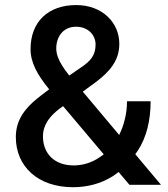

<svg xmlns="http://www.w3.org/2000/svg" viewBox="-20 -741 672 770"><path d="M128.9 -345.7C76.7 -303.2 43.5 -256.8 43.5 -191.4C43.5 -74.2 131.3 9.8 272.9 9.8C330.1 9.8 384.3 -4.4 431.2 -33.7C439.5 -39.1 447.8 -44.9 455.6 -51.3L499 0H625.5L522.5 -122.6C525.9 -127 529.3 -131.8 532.2 -136.2C568.4 -190.9 584 -259.8 584 -335H489.3C489.3 -309.1 486.3 -285.2 480.5 -262.2C475.1 -239.3 467.3 -218.8 458 -199.7L312 -373.5L362.3 -410.2C418.9 -452.6 458.5 -497.1 458.5 -565.4C458.5 -649.4 391.1 -720.7 285.6 -720.7C174.3 -720.7 102.5 -654.8 102.5 -543.9C102.5 -489.7 130.4 -440.4 175.3 -385.3C175.8 -384.3 176.8 -383.3 177.2 -382.8C160.2 -370.1 144 -357.9 128.9 -345.7ZM378.9 -109.9C347.7 -88.4 311.5 -77.6 275.9 -77.6C194.3 -77.6 152.3 -128.9 152.3 -193.8C152.3 -217.3 157.7 -257.8 216.3 -303.2L232.9 -315.4L396 -122.1C390.6 -117.7 384.8 -113.8 378.9 -109.9ZM229.5 -477.5C214.4 -501.5 205.6 -524.4 205.6 -546.4C205.6 -593.3 232.9 -633.8 285.2 -633.8C335 -633.8 363.3 -598.6 363.3 -563C363.3 -520.5 344.7 -496.6 303.7 -469.7L257.8 -438L256.3 -439.9C246.1 -453.1 236.8 -465.3 229.5 -477.5Z"/></svg>

Font: Bert Sans Medium
Style: Regular
Weight: 500
Designer: Christian Robertson (Google), Cristiano Sobral
Foundry: Google, Cristiano Sobral
Version: Version 3.101